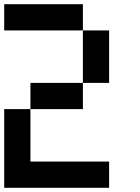

<svg xmlns="http://www.w3.org/2000/svg" viewBox="-20 -895 665 915"><path d="M0 0V-375H125V-125H500V0ZM0 -750V-875H375V-750ZM125 -375V-500H375V-375ZM375 -500V-750H500V-500Z"/></svg>

Font: Galmuri7 Regular
Style: Regular
Weight: 400
Designer: Lee Minseo (quiple)
Version: Version 2.399;hotconv 1.1.1;makeotfexe 2.6.0 DEVELOPMENT